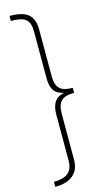

<svg xmlns="http://www.w3.org/2000/svg" viewBox="-169 -842 686 1260"><g transform="rotate(-15 174.0 -211.5)"><path d="M39 -792V-758C137 -758 168 -732 168 -649V-335C168 -262 191 -226 251 -213V-211C190 -199 168 -154 168 -86V223C168 301 129 334 39 335V369C146 369 204 319 204 229V-83C204 -165 237 -195 318 -195V-229C237 -229 204 -257 204 -339V-654C204 -754 154 -792 39 -792Z"/></g></svg>

Font: Noto Sans Kannada ExtraCondensed ExtraLight
Style: Regular
Weight: 200
Width: 2
Designer: Jelle Bosma - Monotype Design Team
Foundry: Monotype Imaging Inc.
Version: Version 2.005